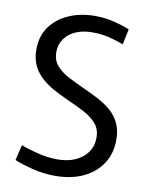

<svg xmlns="http://www.w3.org/2000/svg" viewBox="-84 -803 693 878"><g transform="rotate(10 262.0 -364.0)"><path d="M232 12Q178 12 126.5 -1Q75 -14 42 -28L59 -100Q92 -87 138.5 -75.5Q185 -64 229 -64Q276 -64 311.5 -79.5Q347 -95 368 -124Q389 -153 389 -193Q389 -233 365.5 -259Q342 -285 305 -304Q268 -323 227 -341Q194 -356 162.5 -373Q131 -390 105 -413Q79 -436 63.5 -467.5Q48 -499 48 -542Q48 -606 80.5 -650Q113 -694 167 -717Q221 -740 286 -740Q335 -740 377.5 -729Q420 -718 448 -706L433 -634Q409 -644 370 -654Q331 -664 289 -664Q221 -664 180.5 -631.5Q140 -599 140 -546Q140 -508 162.5 -483Q185 -458 221 -439.5Q257 -421 297 -403Q330 -388 362.5 -371Q395 -354 422 -331Q449 -308 464.5 -275.5Q480 -243 480 -199Q480 -136 449.5 -88.5Q419 -41 363 -14.5Q307 12 232 12Z"/></g></svg>

Font: Murecho Thin
Style: Regular
Weight: 400
Version: Version 1.010